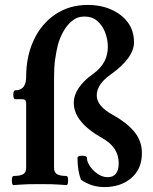

<svg xmlns="http://www.w3.org/2000/svg" viewBox="-20 -746 618 778"><path d="M35 4Q28 4 28 -15Q28 -33 35 -33Q61 -33 73.5 -40Q86 -47 86 -66V-327Q86 -344 71 -344H42Q34 -344 34 -362Q34 -380 42 -380Q86 -380 86 -435Q86 -518 117 -584Q148 -650 204.5 -688Q261 -726 335 -726Q389 -726 431.5 -707Q474 -688 498.5 -654.5Q523 -621 523 -575Q523 -511 427 -443Q372 -404 372 -359Q372 -316 438 -280Q491 -251 523 -213.5Q555 -176 555 -126Q555 -61 512 -24.5Q469 12 403 12Q350 12 308 -18Q294 -55 294 -106Q294 -115 312 -115Q332 -115 332 -107Q332 -91 344.5 -72.5Q357 -54 376.5 -41Q396 -28 416 -28Q461 -28 461 -85Q461 -149 395 -186Q279 -251 279 -329Q279 -391 359 -448Q417 -490 417 -556Q417 -585 406.5 -613.5Q396 -642 375 -660.5Q354 -679 322 -679Q293 -679 271.5 -661Q250 -643 236 -617Q222 -591 215 -566Q208 -538 203.5 -506Q199 -474 199 -436V-66Q199 -47 211.5 -40Q224 -33 249 -33Q256 -33 256 -15Q256 4 249 4Q209 1 188.5 0.5Q168 0 142 0Q117 0 96 0.5Q75 1 35 4Z"/></svg>

Font: Junicode
Style: Bold
Weight: 700
Designer: Peter S. Baker
Version: Version 2.100; ttfautohint (v1.8.4)